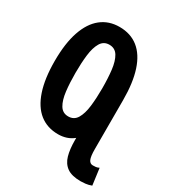

<svg xmlns="http://www.w3.org/2000/svg" viewBox="-212 -823 1009 1123"><g transform="rotate(30 292.5 -261.0)"><path d="M513 187Q452 187 420 164Q388 141 376 98.5Q364 56 364 -4V-20Q342 -2 316 6.5Q290 15 261 15Q187 15 135.5 -26Q84 -67 57 -148Q30 -229 30 -347Q30 -466 57.5 -546.5Q85 -627 136.5 -668Q188 -709 260 -709Q335 -709 386.5 -668Q438 -627 464.5 -546.5Q491 -466 491 -347V-18Q491 32 500 51.5Q509 71 528 71Q538 71 548 70Q558 69 570 63L585 175Q564 183 544.5 185Q525 187 513 187ZM260 -105Q299 -105 318.5 -138Q338 -171 344.5 -226Q351 -281 351 -347Q351 -415 344.5 -469.5Q338 -524 318.5 -556.5Q299 -589 260 -589Q222 -589 202.5 -556Q183 -523 176.5 -468.5Q170 -414 170 -347Q170 -280 176.5 -225Q183 -170 202.5 -137.5Q222 -105 260 -105Z"/></g></svg>

Font: Ubuntu Sans Mono
Style: Bold
Weight: 700
Monospace: yes
Designer: Dalton Maag Ltd
Foundry: Dalton Maag Ltd
Version: Version 1.006